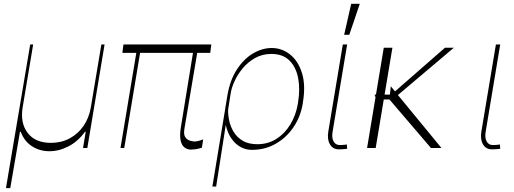

<svg xmlns="http://www.w3.org/2000/svg" viewBox="-20 -780 2708 1012"><path d="M11.4 211.6 139.2 -545.5H154.8L99.4 -214.5Q85.9 -131 126.1 -79Q166.2 -27 248.6 -27Q303.3 -27 347.5 -50.8Q391.7 -74.6 420.6 -116.8Q449.6 -159.1 458.8 -214.5L514.2 -545.5H531.2L440.3 0H417.6L431.8 -85.2H427.6Q391 -34.4 340.7 -8.5Q290.5 17.4 240.1 17Q190.7 17.4 149.5 -8.5Q108.3 -34.4 89.5 -85.2H85.2L34.1 211.6Z M1093.8 -545.5 1088.1 -501.4H1019.5L951.7 -99.4Q947.1 -70 957.2 -56.1Q967.3 -42.3 981.9 -38.4Q996.4 -34.4 1005.7 -34.1Q1016.7 -34.4 1030.5 -38.4Q1044.4 -42.3 1051.1 -45.5L1044 -1.4Q1040.5 -0.4 1025.4 3.7Q1010.3 7.8 985.8 8.5Q966.6 8.2 951.9 -3.2Q937.1 -14.6 931.6 -41.9Q926.1 -69.2 934.7 -117.9L997.2 -501.4H718.4L634.9 0H615.1L698.5 -501.4H625L630.7 -545.5Z M1099.4 203.1 1167.3 -207.7Q1168 -214.5 1169 -221.6H1169.4L1177.6 -271.3Q1191.1 -355.8 1227.8 -412.6Q1264.6 -469.5 1313.4 -498.2Q1362.2 -527 1411.9 -527Q1465.9 -527 1508.9 -492.9Q1551.8 -458.8 1571.7 -394.9Q1591.6 -331 1576.7 -241.5L1575.3 -231.5Q1563.9 -164.1 1526.8 -109.4Q1489.7 -54.7 1433.4 -22.4Q1377.1 9.9 1308.2 9.9Q1257.1 9.9 1219.6 -26.5Q1182.2 -62.9 1170.1 -122.2L1119.3 203.1ZM1182.5 -202.4Q1181.5 -174.7 1188.2 -143.3Q1195 -111.9 1212.4 -83.6Q1229.8 -55.4 1260.1 -37.6Q1290.5 -19.9 1336.6 -19.9Q1392 -19.9 1436.3 -47.6Q1480.5 -75.3 1509.8 -123.2Q1539.1 -171.2 1549.7 -231.5L1551.1 -241.5Q1562.5 -310.4 1551.5 -368.3Q1540.5 -426.1 1505.7 -460.9Q1470.9 -495.7 1410.5 -495.7Q1362.6 -495.7 1324.8 -474.4Q1286.9 -453.1 1259.6 -420.3Q1232.2 -387.4 1216.3 -352.1Q1200.3 -316.8 1196 -288.4Z M1786.9 -545.5H1809.7L1733 -85.2Q1727.6 -54.3 1738.1 -35Q1748.6 -15.6 1769.9 -15.6Q1786.9 -15.6 1797.1 -17Q1807.2 -18.5 1808.2 -18.5L1809.7 4.3Q1807.5 4.3 1796.2 5.7Q1784.8 7.1 1765.6 7.1Q1734.7 7.1 1719.3 -18.8Q1703.8 -44.7 1710.2 -85.2ZM1794 -596.6 1831 -759.9H1876.4L1821 -596.6Z M2048.3 -528.4 2007.1 -281.2H2035.2L2039.8 -325.3L2062.1 -298.3L2325.3 -528.4H2372.2L2077.4 -279.1L2306.8 0H2251.4L2032.7 -255.7H2002.8L1960.2 0H1914.8L1959.2 -267L1954.5 -281.2H1961.6L2002.8 -528.4Z M2593.8 -545.5H2616.5L2539.8 -85.2Q2534.4 -54.3 2544.9 -35Q2555.4 -15.6 2576.7 -15.6Q2593.8 -15.6 2603.9 -17Q2614 -18.5 2615.1 -18.5L2616.5 4.3Q2614.3 4.3 2603 5.7Q2591.6 7.1 2572.4 7.1Q2541.5 7.1 2526.1 -18.8Q2510.7 -44.7 2517 -85.2Z"/></svg>

Font: Inter UI Thin
Style: Italic
Weight: 100
Italic angle: -9.39999°
Designer: Rasmus Andersson
Foundry: rsms
Version: 3.2;8d6f07862